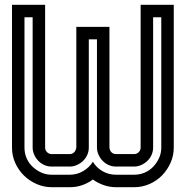

<svg xmlns="http://www.w3.org/2000/svg" viewBox="-20 -780 774 800"><path d="M168 -165Q168 -154 176 -146Q184 -138 195 -138H271Q281 -138 288.5 -145Q296 -152 298 -165V-668H436V-165Q437 -153 444.5 -145.5Q452 -138 463 -138H539Q550 -138 558 -146Q566 -154 566 -165V-760H704V-165Q704 -132 691 -102.5Q678 -73 656 -50Q634 -27 603.5 -13.5Q573 0 539 0H463Q437 0 412.5 -8.5Q388 -17 367 -32Q347 -17 322.5 -8.5Q298 0 271 0H195Q163 0 133 -13Q103 -26 80 -48.5Q57 -71 43.5 -101Q30 -131 30 -165V-760H168ZM618 -708V-165Q618 -149 611.5 -134.5Q605 -120 594 -109.5Q583 -99 568.5 -92.5Q554 -86 539 -86H463Q447 -86 432.5 -92.5Q418 -99 407.5 -110Q397 -121 390.5 -135.5Q384 -150 384 -165V-616H350V-165Q350 -149 343.5 -134.5Q337 -120 326 -109.5Q315 -99 300.5 -92.5Q286 -86 271 -86H195Q179 -86 164.5 -92.5Q150 -99 139.5 -110Q129 -121 122.5 -135.5Q116 -150 116 -165V-708H82V-165Q82 -141 91 -120.5Q100 -100 116 -85Q132 -70 152 -61Q172 -52 195 -52H271Q301 -52 326.5 -67Q352 -82 367 -106Q382 -81 407.5 -66.5Q433 -52 463 -52H539Q563 -52 583.5 -61Q604 -70 619 -86Q634 -102 643 -122Q652 -142 652 -165V-708Z"/></svg>

Font: Aurach Bi
Style: Regular
Weight: 400
Designer: Peter Wiegel
Foundry: Peter Wiegel
Version: Version 1.002